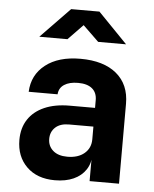

<svg xmlns="http://www.w3.org/2000/svg" viewBox="-55 -831 710 888"><g transform="rotate(5 300.0 -387.5)"><path d="M232.5 10Q150 10 101.7 -37.5Q53.4 -85 53.4 -162Q53.4 -217.2 79.4 -256.9Q105.4 -296.6 154.4 -318.1Q203.5 -339.6 271.8 -339.6H389.1V-375.8Q389.1 -410.3 366.5 -429.2Q343.9 -448 301 -448Q260.9 -448 237 -432.4Q213 -416.8 211 -387.1H76.9Q80.2 -465.7 140.3 -512.8Q200.5 -560 302.7 -560Q410.3 -560 470.2 -510.3Q530.1 -460.6 530.1 -371.2V0H393.5V-107.6H370.9L395.9 -124.2Q395.9 -83.4 375.9 -53.1Q355.9 -22.8 319.3 -6.4Q282.8 10 232.5 10ZM280.8 -103.4Q330.7 -103.4 359.9 -128.2Q389.1 -152.9 389.1 -193.5V-252.7H275.8Q235.2 -252.7 212.8 -232.1Q190.4 -211.5 190.4 -178.6Q190.4 -145.3 214.1 -124.4Q237.8 -103.4 280.8 -103.4ZM103.6 -645 239.2 -785H370.6L506.4 -645H376.8L303.3 -716.2L234.3 -645Z"/></g></svg>

Font: JetBrains Mono
Style: Regular
Weight: 400
Monospace: yes
Designer: Philipp Nurullin, Konstantin Bulenkov
Foundry: JetBrains
Version: Version 2.305